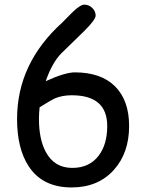

<svg xmlns="http://www.w3.org/2000/svg" viewBox="-20 -780 650 835"><path d="M291.5 35.2Q164.1 35.2 104 -58.1Q54.2 -134.8 54.2 -262.7Q54.2 -503.9 250 -681.2L295.9 -727.5Q329.6 -759.8 346.7 -759.8Q366.2 -759.8 380.9 -745.8Q395.5 -731.9 396 -712.9Q397 -695.3 346.2 -645L246.6 -547.9Q207 -507.8 178.7 -426.8Q221.2 -446.3 252.9 -455.8Q284.7 -465.3 305.2 -465.3Q419.4 -465.3 480.5 -404.3Q541.5 -343.3 541.5 -231.9Q541.5 -115.2 475.6 -41.5Q406.7 35.2 291.5 35.2ZM291.5 -365.7Q249.5 -365.7 216.3 -351.1Q203.6 -345.2 152.3 -313.5Q149.4 -287.6 149.4 -262.7Q149.4 -175.3 178.7 -120.1Q215.8 -49.8 294.4 -49.8Q368.2 -49.8 408.7 -102.5Q446.3 -151.4 446.3 -231.9Q446.3 -298.8 407.7 -332.3Q369.1 -365.7 291.5 -365.7Z"/></svg>

Font: Righma Çiddhi
Style: Regular
Weight: 400
Designer: R.S. Wihananto
Foundry: R.S. Wihananto
Version: Version 2.0.1